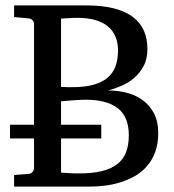

<svg xmlns="http://www.w3.org/2000/svg" viewBox="-20 -691 645 711"><path d="M565.9 -198.2Q565.9 -157.7 554.4 -127.2Q543 -96.7 523.4 -74.7Q503.9 -52.7 478.3 -38.3Q452.6 -23.9 424.6 -15.4Q396.5 -6.8 367.4 -3.4Q338.4 0 312 0H32.2V-43L85 -46.9Q95.7 -47.9 100.8 -54.7Q106 -61.5 106 -68.8V-178.2H17.1V-229H106V-602.1Q106 -609.4 100.8 -615.7Q95.7 -622.1 85 -623L32.2 -627.9V-670.9H299.8Q359.4 -670.9 402.1 -659.9Q444.8 -648.9 472.4 -627.9Q500 -606.9 512.9 -577.1Q525.9 -547.4 525.9 -509.8Q525.9 -472.2 511.5 -445.8Q497.1 -419.4 475.6 -401.4Q454.1 -383.3 428.5 -372.6Q402.8 -361.8 380.9 -356Q414.6 -356 447.5 -347.9Q480.5 -339.8 506.8 -321.3Q533.2 -302.7 549.6 -272.5Q565.9 -242.2 565.9 -198.2ZM457 -189.9Q457 -258.3 416.5 -290Q376 -321.8 295.9 -321.8Q283.7 -321.8 268.8 -320.8Q253.9 -319.8 240.7 -318.8Q227.5 -317.9 217.8 -316.9Q208 -315.9 206.1 -315.9V-229H355V-178.2H206.1V-51.8Q218.3 -50.8 229.5 -50.3Q239.3 -49.3 249.5 -49.1Q259.8 -48.8 267.1 -48.8Q319.8 -48.3 356 -57.1Q392.1 -65.9 414.6 -83.5Q437 -101.1 447 -127.7Q457 -154.3 457 -189.9ZM417 -503.9Q417 -562.5 378.7 -594Q340.3 -625.5 263.2 -625Q255.4 -625 246.3 -624.5Q237.3 -624 229.2 -623.5Q221.2 -623 214.8 -622.6Q208.5 -622.1 206.1 -622.1V-369.1Q212.9 -368.7 219.7 -368.7Q225.6 -368.2 231.4 -368.2H242.2Q291 -367.7 324.5 -376.7Q357.9 -385.7 378.4 -403.3Q398.9 -420.9 408 -446.3Q417 -471.7 417 -503.9Z"/></svg>

Font: Charis SIL Eur
Style: Regular
Weight: 400
Foundry: SIL International
Version: Version 5.000